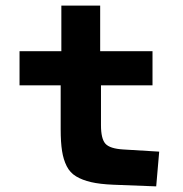

<svg xmlns="http://www.w3.org/2000/svg" viewBox="-20 -660 654 686"><path d="M196.8 -198.2V-355H49.8V-477.1H199.2V-640.1H337.9V-477.1H524.9V-355H340.8V-212.9Q340.8 -164.1 356.7 -146.5Q372.6 -128.9 419.9 -126L548.8 -118.2L538.1 5.9L384.8 0Q336.9 -2 305.4 -9.3Q273.9 -16.6 252 -29.8Q230 -43 218.3 -66.4Q206.5 -89.8 201.7 -120.6Q196.8 -151.4 196.8 -198.2Z"/></svg>

Font: IntelOne Mono Bold
Style: Regular
Weight: 700
Designer: Fred Shallcrass
Foundry: Frere-Jones Type LLC
Version: Version 1.200;hotconv 1.1.0;makeotfexe 2.6.0;FJTRelease1.2